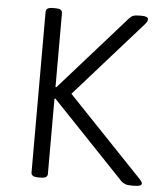

<svg xmlns="http://www.w3.org/2000/svg" viewBox="-51 -747 678 795"><g transform="rotate(5 288.0 -350.0)"><path d="M138 2Q122 2 115 -2.5Q108 -7 108 -16V-684Q108 -693 115 -697.5Q122 -702 138 -702H146Q163 -702 169.5 -697.5Q176 -693 176 -684V-377H180L454 -686Q463 -696 471.5 -699Q480 -702 497 -702H506Q519 -702 526 -699Q533 -696 533 -690Q533 -686 531 -681Q529 -676 522 -668L222 -330V-378L556 -28Q561 -22 564 -18Q567 -14 567 -10Q567 -4 559 -1Q551 2 535 2H524Q508 2 499 -1.5Q490 -5 483 -11L180 -329H176V-16Q176 -7 169.5 -2.5Q163 2 146 2Z"/></g></svg>

Font: Asap Light
Style: Regular
Weight: 300
Designer: Pablo Cosgaya
Foundry: Omnibus-Type
Version: Version 3.001